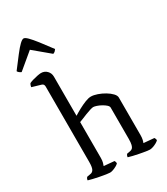

<svg xmlns="http://www.w3.org/2000/svg" viewBox="-255 -1163 1105 1271"><g transform="rotate(-30 297.5 -528.0)"><path d="M197 0Q189 0 168.5 -3Q148 -6 123 -11Q98 -16 76 -21Q54 -26 42 -30Q42 -38 45.5 -44Q49 -50 51 -52L78 -57Q95 -59 103.5 -75Q112 -91 112 -132V-707Q112 -715 108.5 -721.5Q105 -728 95 -731L27 -751Q28 -760 31 -767.5Q34 -775 36 -777Q46 -782 64.5 -787.5Q83 -793 101.5 -796.5Q120 -800 129 -800Q156 -800 174 -781.5Q192 -763 192 -736V-437Q214 -451 241 -465.5Q268 -480 293.5 -490Q319 -500 337 -500Q358 -500 385.5 -490.5Q413 -481 438 -466Q463 -451 479 -434Q495 -417 495 -402V-115Q495 -94 491.5 -79.5Q488 -65 485 -59L565 -52Q567 -49 569.5 -43.5Q572 -38 572 -31Q566 -24 552.5 -16.5Q539 -9 525 -4.5Q511 0 501 0Q493 0 473 -3Q453 -6 428 -11Q403 -16 381 -21Q359 -26 348 -30Q348 -37 350.5 -42.5Q353 -48 356 -52L383 -57Q393 -59 400 -65.5Q407 -72 411 -88Q415 -104 415 -132V-371Q415 -381 403.5 -391.5Q392 -402 375 -411.5Q358 -421 341.5 -426.5Q325 -432 316 -432Q309 -432 292 -427Q275 -422 255 -414Q235 -406 218 -399Q201 -392 192 -389V-116Q192 -95 188 -80Q184 -65 181 -59L260 -52Q262 -49 264 -44Q266 -39 266 -31Q260 -24 247.5 -17Q235 -10 221 -5Q207 0 197 0ZM22 -869Q13 -873 6 -878.5Q-1 -884 -4 -891Q37 -945 65.5 -982Q94 -1019 113.5 -1037.5Q133 -1056 144 -1056Q155 -1056 174 -1037Q193 -1018 222 -981Q251 -944 290 -891Q287 -886 281 -879.5Q275 -873 264 -869L143 -970Z"/></g></svg>

Font: Texturina Medium 12pt Light
Style: Regular
Weight: 300
Version: Version 1.002